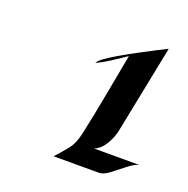

<svg xmlns="http://www.w3.org/2000/svg" viewBox="-94 -878 645 660"><g transform="rotate(20 228.0 -548.0)"><path d="M456.1 -378.9Q439 -374.5 416.7 -356.7Q394.5 -338.9 372.8 -322.5Q351.1 -306.2 335.9 -306.2H169.4Q194.3 -333.5 210.9 -354.5Q227.5 -375.5 235.8 -413.1Q252.4 -488.8 266.4 -565.4Q280.3 -642.1 294.9 -718.3Q270.5 -701.7 245.8 -685.5Q221.2 -669.4 194.3 -656.7Q197.3 -665 217.3 -679.2Q237.3 -693.4 265.9 -709.7Q294.4 -726.1 324.7 -742.2Q355 -758.3 379.4 -770.8Q403.8 -783.2 415 -788.6L350.1 -464.8Q345.2 -440.9 330.1 -414.8Q314.9 -388.7 291 -378.9Z"/></g></svg>

Font: Lugrasimo
Style: Regular
Weight: 400
Designer: The DocRepair Project, Astigmatic (AOETI)
Foundry: Google
Version: Version 1.001